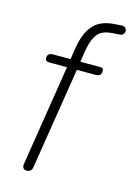

<svg xmlns="http://www.w3.org/2000/svg" viewBox="-107 -728 546 790"><g transform="rotate(15 166.5 -333.0)"><path d="M70 -19 138 -448H63Q54 -448 49.5 -451.5Q45 -455 45 -462Q45 -473 51 -478.5Q57 -484 69 -484H152L142 -474L151 -533Q159 -583 177 -612.5Q195 -642 220.5 -655Q246 -668 281 -670L310 -672Q324 -673 329.5 -664Q335 -655 330.5 -645Q326 -635 315 -634L283 -632Q257 -630 240 -622Q223 -614 211 -592Q199 -570 192 -528L184 -477L179 -484H266Q276 -484 280 -481Q284 -478 284 -471Q284 -459 278 -453.5Q272 -448 260 -448H180L111 -15Q108 6 87 6Q77 6 72.5 -0.5Q68 -7 70 -19Z"/></g></svg>

Font: SN Pro Thin
Style: Italic
Weight: 200
Italic angle: -9°
Designer: Tobias Whetton
Foundry: Supernotes
Version: Version 1.003;Glyphs 3.3 (3324)